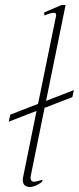

<svg xmlns="http://www.w3.org/2000/svg" viewBox="-20 -737 315 767"><path d="M104 -40Q102 -30 102 -27Q102 -11 117 -11Q124 -11 150 -19L148 -11Q136 -1 123 4.5Q110 10 99 10Q86 10 78.5 3Q71 -4 71 -18Q71 -24 72 -28L126 -294L15 -251L21 -279L132 -322L204 -674V-678Q204 -686 195 -686Q183 -686 158 -675L156 -687L226 -717H242L164 -334L275 -377L269 -349L158 -306Z"/></svg>

Font: Taviraj Thin
Style: Italic
Weight: 250
Italic angle: -12°
Designer: Katatrad Team
Foundry: CadsonDemak
Version: Version 1.001